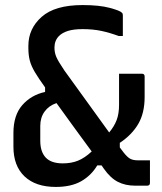

<svg xmlns="http://www.w3.org/2000/svg" viewBox="-20 -729 640 758"><path d="M200 9Q121 9 77 -32.5Q33 -74 33 -150V-204Q33 -274 68 -314Q103 -354 158 -366V-384Q132 -420 117.5 -444.5Q103 -469 97.5 -490.5Q92 -512 92 -539V-548Q92 -616 144.5 -662.5Q197 -709 306 -709Q372 -709 413 -698Q454 -687 461 -679Q465 -676 465 -669V-587H448Q413 -600 380 -607Q347 -614 306 -614Q271 -614 248.5 -607Q226 -600 213 -587Q195 -569 195 -541Q195 -522 202 -505Q209 -488 234 -451Q284 -382 330.5 -317.5Q377 -253 411 -206Q431 -230 440.5 -255Q450 -280 450 -315V-438H540Q551 -438 551 -427V-346Q551 -283 526 -240Q501 -197 453 -165V-147Q463 -133 468 -127Q483 -108 494.5 -102Q506 -96 525 -96H572V-7Q572 4 561 4H513Q475 4 445.5 -11Q416 -26 390 -63Q386 -68 381 -76H364Q340 -36 300.5 -13.5Q261 9 200 9ZM139 -173Q139 -130 160.5 -107Q182 -84 228 -84Q261 -84 287.5 -94.5Q314 -105 342 -131Q312 -171 275 -222.5Q238 -274 203 -322Q173 -312 156 -288.5Q139 -265 139 -232Z"/></svg>

Font: Recursive Sn Lnr St Med
Style: Regular
Weight: 500
Version: Version 1.085;hotconv 1.1.0;makeotfexe 2.6.0; ttfautohint (v